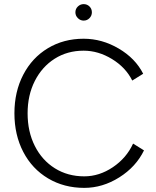

<svg xmlns="http://www.w3.org/2000/svg" viewBox="-20 -900 759 932"><path d="M50 -350Q50 -455 93 -537.5Q136 -620 212.5 -666Q289 -712 386 -712Q475 -712 556 -664.5Q637 -617 675 -542L622 -509Q590 -573 523.5 -613.5Q457 -654 386 -654Q307 -654 245.5 -615Q184 -576 149 -507Q114 -438 114 -350Q114 -261 149 -191.5Q184 -122 246.5 -83Q309 -44 389 -44Q462 -44 528 -88.5Q594 -133 626 -203L679 -170Q640 -90 559 -39Q478 12 389 12Q291 12 213.5 -34Q136 -80 93 -162.5Q50 -245 50 -350ZM346 -840Q346 -857 358 -868.5Q370 -880 386 -880Q403 -880 414.5 -868.5Q426 -857 426 -840Q426 -824 414.5 -812Q403 -800 386 -800Q370 -800 358 -812Q346 -824 346 -840Z"/></svg>

Font: Oak Sans Light
Style: Regular
Weight: 400
Designer: Erik Kennedy, Walven
Foundry: Erik Kennedy, Walven
Version: Version 1.100;Glyphs 3.1.2 (3151)